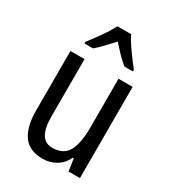

<svg xmlns="http://www.w3.org/2000/svg" viewBox="-187 -868 880 979"><g transform="rotate(30 252.5 -378.0)"><path d="M434 -537V0H367L356 -72H351Q331 -31 296 -10.5Q261 10 219 10Q139 10 103.5 -41.5Q68 -93 68 -186V-537H151V-199Q151 -63 233 -63Q299 -63 325 -110Q351 -157 351 -253V-537ZM293 -766Q310 -732 340 -690Q370 -648 396 -616V-606H346Q323 -624 300 -648Q277 -672 253 -699Q228 -672 204.5 -647.5Q181 -623 161 -606H111V-616Q138 -651 167 -692Q196 -733 212 -766Z"/></g></svg>

Font: Noto Sans Malayalam Condensed
Style: Regular
Weight: 400
Width: 3
Designer: Jelle Bosma - Monotype Design Team
Foundry: Monotype Imaging Inc.
Version: Version 2.104; ttfautohint (v1.8.4.7-5d5b)